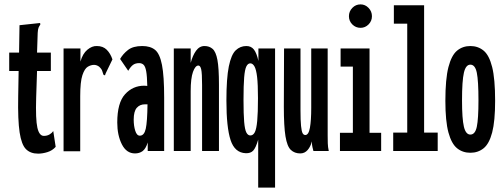

<svg xmlns="http://www.w3.org/2000/svg" viewBox="-20 -689 2290 876"><path d="M154 12Q119 12 98.5 -8.5Q78 -29 69.5 -85Q61 -141 63 -248L65 -365H22V-449H67L69 -574L153 -583L163 -584L164 -577Q159 -570 156 -563Q153 -556 152 -539L149 -449H212V-365H149L145 -243Q142 -144 150.5 -106.5Q159 -69 180 -69Q195 -69 206 -75.5Q217 -82 223 -91L234 -19Q219 -2 196.5 5Q174 12 154 12Z M270 -468H347V-408Q357 -444 378.5 -462Q400 -480 422 -479Q450 -479 467 -462Q484 -445 493 -418L462 -354L459 -345L452 -348Q449 -356 446.5 -365Q444 -374 432 -385Q421 -393 409 -393Q395 -393 380.5 -384.5Q366 -376 356 -346Q346 -316 346 -250V1H270Z M596 11Q557 11 536 -30.5Q515 -72 515 -130Q515 -220 550.5 -259Q586 -298 638 -298Q645 -298 652 -297Q651 -342 647 -364Q643 -386 635 -393.5Q627 -401 615 -401Q598 -401 587 -393Q576 -385 565 -366L528 -420Q541 -443 564 -461Q587 -479 629 -479Q666 -479 687.5 -461.5Q709 -444 719 -393Q729 -342 729 -243V0H654V-39Q645 -10 630.5 0.5Q616 11 596 11ZM590 -143Q590 -115 597 -92.5Q604 -70 618 -70Q638 -70 645 -101.5Q652 -133 653 -213Q650 -213 647 -213Q644 -213 641 -213Q618 -213 604 -197Q590 -181 590 -143Z M773 0V-468H850V-402Q859 -436 874.5 -457.5Q890 -479 913 -479Q935 -479 950 -466Q965 -453 972 -415.5Q979 -378 979 -303V0H902V-301Q902 -355 898 -372.5Q894 -390 885 -390Q871 -390 860.5 -361Q850 -332 850 -273V0Z M1158 167V-52Q1147 -14 1135 -1.5Q1123 11 1101 10Q1051 8 1032 -50Q1013 -108 1013 -230Q1013 -332 1024 -386Q1035 -440 1055.5 -459.5Q1076 -479 1104 -479Q1126 -479 1138.5 -463Q1151 -447 1159 -411V-468H1235V167ZM1122 -71Q1135 -71 1142.5 -85.5Q1150 -100 1153.5 -137Q1157 -174 1157 -241Q1157 -304 1153 -338Q1149 -372 1141 -386Q1133 -400 1122 -400Q1111 -400 1104 -386Q1097 -372 1094 -336Q1091 -300 1091 -233Q1091 -168 1094 -133Q1097 -98 1104 -84.5Q1111 -71 1122 -71Z M1350 11Q1324 11 1307 -5Q1290 -21 1282.5 -67Q1275 -113 1275 -202L1276 -468H1351V-186Q1351 -139 1353.5 -114.5Q1356 -90 1360.5 -81.5Q1365 -73 1373 -73Q1388 -73 1394 -106Q1400 -139 1400 -197V-468H1475V-71Q1475 -53 1475.5 -35.5Q1476 -18 1480 0H1410Q1408 -9 1405.5 -18Q1403 -27 1403 -44Q1397 -20 1383.5 -4.5Q1370 11 1350 11Z M1531 0V-83H1590V-385H1534V-468H1666V-83H1719V0ZM1625 -562Q1603 -562 1587.5 -577.5Q1572 -593 1572 -615Q1572 -637 1587.5 -653Q1603 -669 1625 -669Q1646 -669 1661.5 -653Q1677 -637 1677 -615Q1677 -593 1661.5 -577.5Q1646 -562 1625 -562Z M1774 0V-84H1838V-581H1777V-665H1915V-84H1977V0Z M2126 8Q2091 8 2065.5 -12.5Q2040 -33 2026 -84.5Q2012 -136 2012 -229Q2012 -329 2026 -383Q2040 -437 2065.5 -458Q2091 -479 2126 -479Q2161 -479 2186.5 -458Q2212 -437 2225.5 -383Q2239 -329 2239 -229Q2239 -136 2225.5 -84.5Q2212 -33 2186.5 -12.5Q2161 8 2126 8ZM2126 -75Q2148 -75 2155.5 -111Q2163 -147 2163 -231Q2163 -320 2155.5 -357Q2148 -394 2126 -394Q2105 -394 2096.5 -357Q2088 -320 2088 -231Q2088 -147 2096.5 -111Q2105 -75 2126 -75Z"/></svg>

Font: Inconsolata UltraCondensed ExtraBold
Style: Regular
Weight: 800
Width: 1
Monospace: yes
Designer: Raph Levien, Cyreal, Brenton Simpson
Foundry: Raph Levien, Cyreal, Google
Version: Version 3.001; ttfautohint (v1.8.2.53-6de2)